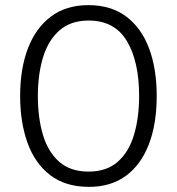

<svg xmlns="http://www.w3.org/2000/svg" viewBox="-20 -718 690 748"><path d="M327 10Q235 10 175.5 -35.8Q116 -81.5 87.2 -161.5Q58.5 -241.5 58.5 -344Q58.5 -450.5 89 -530Q119.5 -609.5 178.8 -653.8Q238 -698 324.5 -698Q412.5 -698 471.8 -653.5Q531 -609 560.8 -529.5Q590.5 -450 590.5 -344Q590.5 -235.5 560 -156Q529.5 -76.5 470.8 -33.2Q412 10 327 10ZM325 -49.5Q395.5 -49.5 439 -88Q482.5 -126.5 502.2 -193.2Q522 -260 522 -344Q522 -478.5 474.2 -558.2Q426.5 -638 325 -638Q256 -638 212.2 -600Q168.5 -562 148 -495.5Q127.5 -429 127.5 -344Q127.5 -258.5 147.5 -192Q167.5 -125.5 211 -87.5Q254.5 -49.5 325 -49.5Z"/></svg>

Font: Commissioner Light
Style: Regular
Weight: 300
Designer: Kostas Bartsokas
Foundry: Kostas Bartsokas
Version: Version 1.000; ttfautohint (v1.8.3)